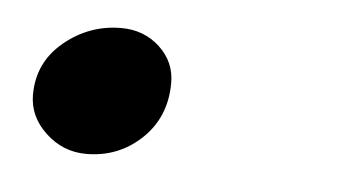

<svg xmlns="http://www.w3.org/2000/svg" viewBox="-27 -157 370 210"><g transform="rotate(5 158.0 -52.0)"><path d="M99.5 -121.5Q124.5 -121.5 141.8 -105.5Q159 -89.5 159 -66.5Q159 -29 133.8 -5Q108.5 19 73 19Q47.5 19 28.5 1.2Q9.5 -16.5 9.5 -40.5Q9.5 -76 37 -98.8Q64.5 -121.5 99.5 -121.5Z"/></g></svg>

Font: Grandstander Light
Style: Italic
Weight: 300
Italic angle: -15°
Designer: Tyler Finck
Foundry: Etcetera Type Co
Version: Version 1.200; ttfautohint (v1.8.3)